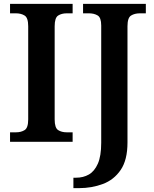

<svg xmlns="http://www.w3.org/2000/svg" viewBox="-20 -734 799 994"><path d="M32 0V-49H63Q89 -49 107.5 -60.5Q126 -72 126 -116V-598Q126 -642 107.5 -653.5Q89 -665 63 -665H32V-714H356V-665H325Q299 -665 281 -653.5Q263 -642 263 -598V-116Q263 -72 281 -60.5Q299 -49 325 -49H356V0ZM360 240V186H374Q411 186 440 169.5Q469 153 486.5 113.5Q504 74 504 5V-602Q504 -643 485.5 -654Q467 -665 441 -665H410V-714H735V-665H704Q677 -665 658.5 -653.5Q640 -642 640 -598V4Q640 94 605 145.5Q570 197 512.5 218.5Q455 240 389 240Z"/></svg>

Font: Noto Serif NP Hmong SemiBold
Style: Regular
Weight: 600
Designer: Dalton Maag Ltd
Foundry: Dalton Maag Ltd
Version: Version 1.001; ttfautohint (v1.8.4.7-5d5b)